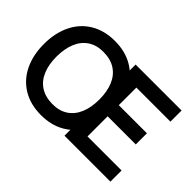

<svg xmlns="http://www.w3.org/2000/svg" viewBox="-130 -1047 1374 1374"><g transform="rotate(45 556.5 -360.0)"><path d="M374.7 15Q268.4 15 190.5 -31.8Q112.6 -78.7 71.3 -163.6Q30 -248.5 30 -360Q30 -471.5 71.3 -556.4Q112.6 -641.3 190.5 -688.2Q268.4 -735 374.7 -735Q480.9 -735 558.8 -688.2Q636.8 -641.3 678 -556.4Q719.3 -471.5 719.3 -360Q719.3 -248.5 678 -163.6Q636.8 -78.7 558.8 -31.8Q480.9 15 374.7 15ZM374.7 -98.7Q445.6 -97.8 494.3 -130Q543 -162.2 567.4 -221.2Q591.8 -280.2 591.8 -360Q591.8 -439.4 567.4 -498Q543 -556.5 494.5 -588.5Q446 -620.5 374.7 -621.3Q303.8 -622.2 255.1 -590Q206.4 -557.8 182 -498.8Q157.7 -439.9 157.5 -360Q157.3 -280.7 181.8 -222.1Q206.2 -163.5 254.8 -131.5Q303.3 -99.5 374.7 -98.7ZM598.2 0V-720H1063.2V-607.2H718.5V-429.3H1003.2V-316.5H718.5V-112.8H1063.2V0Z"/></g></svg>

Font: Hauora
Style: Regular
Weight: 400
Designer: Wayne Shih
Foundry: WCYS
Version: Version 1.001